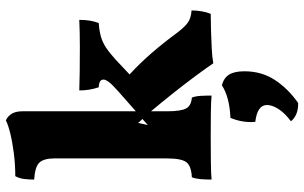

<svg xmlns="http://www.w3.org/2000/svg" viewBox="-216 -542 1063 672"><g transform="rotate(-90 316.0 -205.5)"><path d="M24 3Q24 -18 25.5 -35.5Q27 -53 32 -66Q72 -68 85 -85.5Q98 -103 98 -153V-548Q98 -583 84 -599Q70 -615 24 -618Q24 -635 26 -652.5Q28 -670 36 -684Q76 -684 115.5 -689Q155 -694 185.5 -701.5Q216 -709 231 -717Q245 -711 254 -697Q263 -683 263 -659V-262L331 -322Q357 -345 365.5 -356.5Q374 -368 374 -375Q374 -383 368 -387Q362 -391 347 -392Q341 -410 338.5 -426.5Q336 -443 336 -460Q357 -459 401.5 -458.5Q446 -458 489 -458Q514 -458 537.5 -458.5Q561 -459 583 -460Q583 -441 580.5 -424.5Q578 -408 572 -392Q545 -390 525 -384.5Q505 -379 486 -366.5Q467 -354 443 -332L392 -284Q432 -247 467.5 -206Q503 -165 539 -116Q560 -89 575 -79Q590 -69 616 -67Q616 -50 613 -32Q610 -14 604 0Q579 0 547 1Q515 2 484 3.5Q453 5 431 9Q414 -16 387 -52.5Q360 -89 327.5 -130Q295 -171 263 -209V-153Q263 -104 273 -86Q283 -68 311 -66Q316 -53 317 -35Q318 -17 318 3Q298 1 257.5 0.5Q217 0 175 0Q132 0 88 0.5Q44 1 24 3ZM222 -254 215 -220 236 -239Q229 -247 222 -254ZM354 39Q380 46 391.5 64.5Q403 83 403 118Q403 179 372 225.5Q341 272 292 306Q250 307 228 281Q257 259 271 237Q285 215 285 197Q285 163 226 156Q224 135 227.5 112.5Q231 90 240 69Q313 66 354 39Z"/></g></svg>

Font: Vollkorn ExtraBold
Style: Regular
Weight: 800
Designer: Friedrich Althausen
Foundry: Friedrich Althausen
Version: Version 5.000; ttfautohint (v1.8.3)